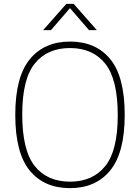

<svg xmlns="http://www.w3.org/2000/svg" viewBox="-20 -964 724 993"><path d="M59 -370Q59 -566 134 -657.5Q209 -749 342 -749Q476 -749 550.5 -657.8Q625 -566.5 625 -370Q625 -174 550 -82.5Q475 9 342 9Q208 9 133.5 -82.2Q59 -173.5 59 -370ZM589 -368Q589 -553.5 524.5 -634.5Q460 -715.5 342 -715.5Q224.5 -715.5 159.8 -635.2Q95 -555 95 -372Q95 -186.5 159.5 -105.5Q224 -24.5 342 -24.5Q459.5 -24.5 524.2 -104.8Q589 -185 589 -368ZM481 -808H440.5L342 -922L243.5 -808H203L323 -944H361Z"/></svg>

Font: Encode Sans Thin
Style: Regular
Weight: 250
Designer: Multiple Designers
Foundry: Impallari Type
Version: Version 2.000